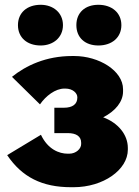

<svg xmlns="http://www.w3.org/2000/svg" viewBox="-20 -768 582 802"><path d="M391 -578C447 -578 487 -611 487 -663C487 -715 447 -748 391 -748C335 -748 299 -715 299 -663C299 -611 335 -578 391 -578ZM150 -578C202 -578 243 -611 243 -663C243 -715 202 -748 150 -748C93 -748 55 -715 55 -663C55 -611 93 -578 150 -578ZM277 14H287C412 14 514 -59 514 -143V-150C514 -206 473 -255 411 -278C462 -304 494 -343 494 -386V-395C494 -473 393 -534 290 -534H281C172 -534 88 -494 30 -447L147 -332C171 -367 211 -398 249 -398H253C284 -398 303 -379 303 -362V-360C303 -333 283 -318 247 -318H207V-212H263C299 -212 319 -198 319 -172V-166C319 -147 298 -126 269 -126H263C227 -126 180 -144 151 -205L10 -120C72 -28 156 14 277 14Z"/></svg>

Font: Fixel Display Black
Style: Regular
Weight: 900
Designer: AlfaBravo + MacPaw
Foundry: Kyrylo Tkachov, Marchela Mozhyna, Serhii Makarenko, Maria Weinstein, Zakhar Kryvoshyya
Version: Version 1.211